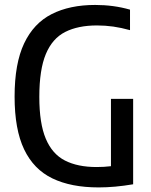

<svg xmlns="http://www.w3.org/2000/svg" viewBox="-20 -770 628 796"><path d="M389 7Q274.5 7 197 -30.5Q119.5 -68 80 -150.8Q40.5 -233.5 40.5 -369.5Q40.5 -506.5 80 -590Q119.5 -673.5 194.2 -711.5Q269 -749.5 374.5 -749.5Q451 -749.5 519 -730V-645Q483 -655 449.8 -659.8Q416.5 -664.5 382 -664.5Q303.5 -664.5 250.2 -637.5Q197 -610.5 170 -545.8Q143 -481 143 -368Q143 -258.5 169.8 -195Q196.5 -131.5 249.2 -104.5Q302 -77.5 380.5 -77.5Q411.5 -77.5 440 -81V-360H532V-6Q455.5 7 389 7Z"/></svg>

Font: Encode Sans Cnd Md
Style: Regular
Weight: 500
Width: 3
Designer: Multiple Designers
Foundry: Impallari Type
Version: Version 3.002; ttfautohint (v1.8.3) -l 8 -r 50 -G 200 -x 14 